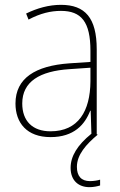

<svg xmlns="http://www.w3.org/2000/svg" viewBox="-20 -557 498 794"><path d="M298 133C298 83 336 40 384 0L380 -2V-353C380 -483 332 -537 232 -537C182 -537 133 -523 88 -501L98 -476C147 -502 190 -512 232 -512C316 -512 354 -467 354 -347V-301L266 -295C127 -285 44 -234 44 -129C44 -49 91 10 189 10C286 10 331 -42 353 -99H355L358 -4C300 43 272 89 272 137C272 190 305 217 350 217C368 217 384 213 394 210V186C385 189 368 192 352 192C316 192 298 171 298 133ZM267 -271 354 -277V-220C353 -98 304 -14 189 -14C114 -14 72 -57 72 -129C72 -220 145 -263 267 -271Z"/></svg>

Font: Noto Sans Armenian SemiCondensed Thin
Style: Regular
Weight: 100
Width: 4
Designer: Monotype Design Team
Foundry: Monotype Imaging Inc.
Version: Version 2.008